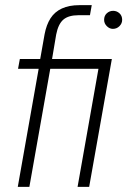

<svg xmlns="http://www.w3.org/2000/svg" viewBox="-20 -725 494 745"><path d="M49 0 130 -458H50L57 -496H136L153 -592Q160 -629 176 -654Q192 -679 220 -692Q248 -705 288 -705H336L329 -666H285Q246 -666 226 -649Q206 -632 198 -591L182 -496H414L326 0H281L362 -458H175L94 0ZM418 -613Q405 -613 394.5 -623.5Q384 -634 384 -648Q384 -664 394.5 -673.5Q405 -683 419 -683Q433 -683 443.5 -673.5Q454 -664 454 -648Q454 -634 443.5 -623.5Q433 -613 418 -613Z"/></svg>

Font: DM Sans 36pt ExtraLight
Style: Italic
Weight: 250
Italic angle: -10°
Designer: Colophon Foundry, Jonny Pinhorn
Foundry: Colophon Foundry
Version: Version 4.004;gftools[0.9.30]